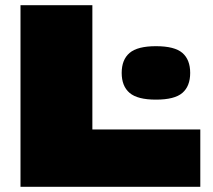

<svg xmlns="http://www.w3.org/2000/svg" viewBox="-20 -720 820 740"><path d="M59 0V-700H336V-221H752V0ZM449 -439Q449 -490 479.5 -516Q510 -542 581 -542Q653 -542 683 -516Q713 -490 713 -439Q713 -388 683 -362Q653 -336 581 -336Q510 -336 479.5 -362Q449 -388 449 -439Z"/></svg>

Font: Georama Expanded Black
Style: Regular
Weight: 900
Width: 7
Designer: Jean-Baptiste Levee
Foundry: Production Type
Version: Version 1.000